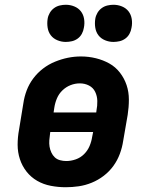

<svg xmlns="http://www.w3.org/2000/svg" viewBox="-20 -778 640 806"><path d="M256 8Q224 8 193 2Q162 -4 136 -19Q110 -34 91.5 -57.5Q73 -81 63.5 -110Q54 -139 54 -170.5Q54 -202 60 -234L78 -344Q82 -372 92 -398.5Q102 -425 119.5 -448.5Q137 -472 160.5 -490Q184 -508 211 -519Q238 -530 265 -535.5Q292 -541 320 -541Q352 -541 382.5 -533.5Q413 -526 439 -511.5Q465 -497 483.5 -473Q502 -449 511.5 -420.5Q521 -392 521 -360Q521 -328 516 -296L497 -186Q493 -159 483 -132Q473 -105 456 -81.5Q439 -58 415.5 -40Q392 -22 365 -11Q338 0 310.5 4Q283 8 256 8ZM384 -306 385 -314Q389 -334 388.5 -354.5Q388 -375 379.5 -392.5Q371 -410 353.5 -419Q336 -428 315 -428Q295 -428 276 -420.5Q257 -413 242 -398.5Q227 -384 219 -365Q211 -346 208 -326L205 -306ZM258 -102Q278 -102 298 -109Q318 -116 333 -131Q348 -146 356 -165Q364 -184 367 -204L371 -224H191L190 -216Q188 -203 187 -189Q186 -175 188 -162.5Q190 -150 195.5 -138Q201 -126 210 -117.5Q219 -109 232 -105.5Q245 -102 258 -102ZM456 -602Q438 -602 421 -609Q404 -616 393.5 -629.5Q383 -643 380 -661.5Q377 -680 380 -699Q382 -712 389 -724Q396 -736 407 -744Q418 -752 431 -755Q444 -758 456 -758Q475 -758 492 -751Q509 -744 519.5 -730.5Q530 -717 533 -698.5Q536 -680 532 -661Q530 -648 523.5 -636Q517 -624 506 -616Q495 -608 482 -605Q469 -602 456 -602ZM256 -602Q238 -602 221 -609Q204 -616 193.5 -629.5Q183 -643 180 -661.5Q177 -680 180 -699Q182 -712 189 -724Q196 -736 207 -744Q218 -752 231 -755Q244 -758 256 -758Q275 -758 292 -751Q309 -744 319.5 -730.5Q330 -717 333 -698.5Q336 -680 332 -661Q330 -648 323.5 -636Q317 -624 306 -616Q295 -608 282 -605Q269 -602 256 -602Z"/></svg>

Font: Iosevka Slab XBdEx
Style: Italic
Weight: 800
Width: 7
Italic angle: -9°
Monospace: yes
Designer: Belleve Invis
Foundry: Belleve Invis
Version: Version 11.1.1; ttfautohint (v1.8.3)